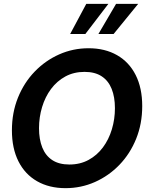

<svg xmlns="http://www.w3.org/2000/svg" viewBox="-20 -965 782 999"><path d="M321 14Q236 14 173 -22Q110 -58 76 -125.5Q42 -193 42 -287Q42 -379 73.5 -457Q105 -535 160.5 -592.5Q216 -650 288 -682Q360 -714 441 -714Q526 -714 589 -678Q652 -642 686 -574.5Q720 -507 720 -413Q720 -321 688.5 -243Q657 -165 601.5 -107.5Q546 -50 474 -18Q402 14 321 14ZM341 -109Q397 -109 441 -133Q485 -157 515.5 -198Q546 -239 562 -292Q578 -345 578 -402Q578 -460 561 -502.5Q544 -545 509 -568Q474 -591 420 -591Q364 -591 320 -567Q276 -543 245.5 -502Q215 -461 199 -408Q183 -355 183 -298Q183 -240 200 -197.5Q217 -155 252 -132Q287 -109 341 -109ZM492 -788 584 -945H699L571 -788ZM345 -788 429 -945H544L424 -788Z"/></svg>

Font: Cabin VF Beta
Style: Italic
Weight: 400
Italic angle: -7°
Designer: Pablo Impallari
Foundry: Pablo Impallari. http://www.impallari.com Igino Marini. http://www.ikern.com
Version: Version 2.300